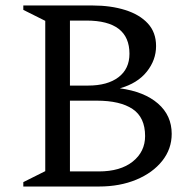

<svg xmlns="http://www.w3.org/2000/svg" viewBox="-20 -680 698 700"><path d="M65 0V-16L145 -56V-604L65 -644V-660H318Q384 -660 436.5 -643.5Q489 -627 519 -594.5Q549 -562 549 -512Q549 -461 515 -418.5Q481 -376 417 -358Q506 -346 556 -302.5Q606 -259 606 -192Q606 -137 571.5 -93.5Q537 -50 477 -25Q417 0 341 0ZM295 -605H235V-368H301Q372 -368 412 -398.5Q452 -429 452 -484Q452 -605 295 -605ZM333 -313H235V-55H340Q419 -55 464 -91Q509 -127 509 -184Q509 -252 463.5 -282.5Q418 -313 333 -313Z"/></svg>

Font: Spectral
Style: Regular
Weight: 400
Designer: Jean-Baptiste Levee
Foundry: Production Type
Version: Version 2.001